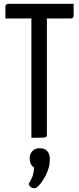

<svg xmlns="http://www.w3.org/2000/svg" viewBox="-20 -720 413 1003"><path d="M144 0V-687.5Q144 -687.5 146.1 -689.3Q148.3 -691.1 160.5 -691.1H208.5Q221 -691.1 223 -689.3Q225 -687.5 225 -687.5V-16.1Q225 -8.2 221.4 -4.9Q217.8 -1.6 200.8 -0.8Q183.8 0 144 0ZM8.2 -623.5V-683.5Q8.2 -700 24.7 -700H364.7V-640Q364.7 -630.8 361.1 -627.2Q357.5 -623.5 348.2 -623.5ZM161.8 263.5Q150.7 263.5 142.2 258.5Q133.6 253.6 130 240.5Q147 211.8 152 194.1Q156.9 176.4 158.5 155.3Q146 147.4 140.5 135Q135 122.7 135 106.2Q135 84.1 149.2 69.2Q163.3 54.2 185.6 54.2Q212.2 54.2 226.3 68.6Q240.4 83.1 240.4 113.5Q240.4 140.6 231 167.5Q221.6 194.4 208.1 215.9Q194.5 237.4 181.7 250.5Q168.8 263.5 161.8 263.5Z"/></svg>

Font: Yanone Kaffeesatz ExtraLight
Style: Regular
Weight: 200
Designer: Yanone (Cyrillic: Daniel Pouzeot, Huerta Tipografica, and Cyreal)
Foundry: Yanone
Version: Version 2.003